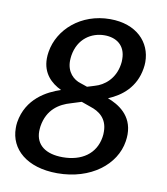

<svg xmlns="http://www.w3.org/2000/svg" viewBox="-78 -732 706 813"><g transform="rotate(10 275.0 -325.0)"><path d="M222.5 15.8C366.7 15.8 469.2 -65.8 485 -167.5C486.7 -178.3 487.5 -188.3 487.5 -197.5C487.5 -280 425.8 -316.7 379.2 -334.2C437.5 -358.3 492.5 -402.5 505.8 -484.2C507.5 -494.2 508.3 -503.3 508.3 -512.5C508.3 -597.5 444.2 -665.8 330.8 -665.8C205 -665.8 113.3 -582.5 97.5 -484.2C95.8 -474.2 95 -464.2 95 -455C95 -391.7 133.3 -355 177.5 -334.2C119.2 -315 35 -271.7 18.3 -167.5C16.7 -158.3 16.7 -150 16.7 -141.7C16.7 -52.5 90.8 15.8 222.5 15.8ZM233.3 -55C160 -55 116.7 -87.5 116.7 -145.8C116.7 -152.5 117.5 -160 118.3 -167.5C130 -242.5 180.8 -272.5 227.5 -285.8C240 -290 255.8 -295 272.5 -300C287.5 -295 301.7 -290 312.5 -285.8C349.2 -274.2 386.7 -249.2 386.7 -191.7C386.7 -184.2 386.7 -175.8 385 -167.5C373.3 -95 315 -55 233.3 -55ZM319.2 -594.2C369.2 -594.2 410 -567.5 410 -507.5C410 -500 410 -492.5 408.3 -484.2C398.3 -420.8 354.2 -387.5 315.8 -376.7C306.7 -374.2 295.8 -370 283.3 -366.7C272.5 -370 263.3 -374.2 254.2 -376.7C223.3 -385.8 193.3 -413.3 193.3 -462.5C193.3 -469.2 194.2 -476.7 195 -484.2C206.7 -560 263.3 -594.2 319.2 -594.2Z"/></g></svg>

Font: Boon Medium
Style: Italic
Weight: 500
Italic angle: -9°
Designer: Sungsit Sawaiwan
Foundry: FontUni
Version: Version 3.0